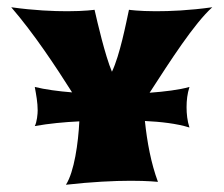

<svg xmlns="http://www.w3.org/2000/svg" viewBox="-20 -618 617 530"><path d="M503 -378C475 -370 434 -365 393 -362C450 -450 516 -553 566 -598C502 -589 449 -587 410 -587C363 -587 336 -591 336 -591C328 -554 311 -466 289 -420C270 -465 249 -556 241 -591C241 -591 214 -587 166 -587C128 -587 75 -589 11 -598C74 -525 134 -434 179 -363C141 -366 104 -371 76 -378C80 -356 84 -335 84 -313C84 -304 82 -281 76 -270C115 -277 157 -281 199 -283C196 -223 185 -144 162 -108C233 -116 295 -119 341 -119C388 -119 416 -116 416 -116C397 -167 386 -226 380 -284C423 -282 468 -277 503 -266C497 -284 495 -304 495 -322C495 -341 497 -359 503 -378Z"/></svg>

Font: Spicy Rice
Style: Regular
Weight: 400
Designer: Astigmatic (AOETI)
Foundry: Astigmatic (AOETI)
Version: Version 1.000